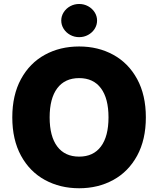

<svg xmlns="http://www.w3.org/2000/svg" viewBox="-20 -955 811 984"><path d="M385.7 9.8Q288.1 9.8 210.2 -32.7Q132.3 -75.2 87.6 -157.2Q43 -239.3 43 -353.5Q43 -467.8 87.6 -549.8Q132.3 -631.8 210 -674.3Q287.6 -716.8 385.7 -716.8Q482.9 -716.8 560.5 -674.3Q638.2 -631.8 682.9 -549.8Q727.5 -467.8 727.5 -353.5Q727.5 -239.3 682.9 -157.2Q638.2 -75.2 560.5 -32.7Q482.9 9.8 385.7 9.8ZM385.7 -554.7Q312.5 -554.7 273.4 -502.7Q234.4 -450.7 234.4 -353.5Q234.4 -256.3 273.4 -204.3Q312.5 -152.3 385.7 -152.3Q458.5 -152.3 497.3 -204.3Q536.1 -256.3 536.1 -353.5Q536.1 -450.7 497.3 -502.7Q458.5 -554.7 385.7 -554.7ZM293.9 -849.6Q293.9 -872.6 306.4 -892.1Q318.8 -911.6 339.8 -923.1Q360.8 -934.6 385.7 -934.6Q410.6 -934.6 431.6 -923.1Q452.6 -911.6 465.1 -892.1Q477.5 -872.6 477.5 -849.6Q477.5 -826.7 465.1 -807.1Q452.6 -787.6 431.6 -776.1Q410.6 -764.6 385.7 -764.6Q360.8 -764.6 339.8 -776.1Q318.8 -787.6 306.4 -807.1Q293.9 -826.7 293.9 -849.6Z"/></svg>

Font: Pretendard JP Black
Style: Regular
Weight: 900
Designer: Base glyphs from Inter by Rasmus Andersson; Hangeul glyphs from Noto Sans CJK(Source Han Sans) by Jang Soo-young and Kan
Foundry: Kil Hyung-jin
Version: Version 1.309